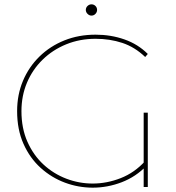

<svg xmlns="http://www.w3.org/2000/svg" viewBox="-20 -863 814 886"><path d="M408 3Q342 3 280 -20Q218 -43 168 -88Q118 -133 88.5 -199Q59 -265 59 -350Q59 -426 86 -490Q113 -554 162 -602Q211 -650 277 -676.5Q343 -703 421 -703Q492 -703 554.5 -681Q617 -659 662 -614L650 -600Q602 -646 544.5 -665Q487 -684 421 -684Q348 -684 285.5 -658.5Q223 -633 176.5 -587.5Q130 -542 104.5 -481.5Q79 -421 79 -350Q79 -271 106.5 -209Q134 -147 180.5 -104Q227 -61 286 -38.5Q345 -16 408 -16Q473 -16 537 -41Q601 -66 650 -120L657 -99Q607 -47 541.5 -22Q476 3 408 3ZM643 0V-96V-100V-343H662V0ZM402 -791Q392 -791 384 -799Q376 -807 376 -817Q376 -828 384 -835.5Q392 -843 402 -843Q413 -843 420.5 -835.5Q428 -828 428 -817Q428 -807 420.5 -799Q413 -791 402 -791Z"/></svg>

Font: Montserrat Alternates Thin
Style: Regular
Weight: 100
Designer: Julieta Ulanovsky
Foundry: Julieta Ulanovsky
Version: Version 9.000